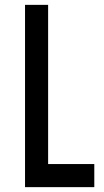

<svg xmlns="http://www.w3.org/2000/svg" viewBox="-20 -770 426 790"><path d="M178 -750V-95H368V0H83V-750Z"/></svg>

Font: Mohave Light Medium
Style: Regular
Weight: 500
Version: Version 2.003